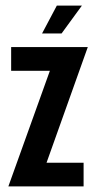

<svg xmlns="http://www.w3.org/2000/svg" viewBox="-20 -669 345 689"><path d="M159 -415H20V-500H295L147 -85H280V0H10ZM184 -649H274L201 -549H131Z"/></svg>

Font: Piscolabis
Style: Regular
Weight: 400
Designer: Ariel Martín Pérez
Foundry: Tunera Type Foundry
Version: Version 1.000